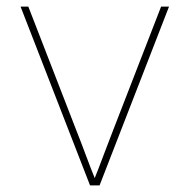

<svg xmlns="http://www.w3.org/2000/svg" viewBox="-20 -559 571 579"><path d="M251.5 0 42 -539.1H65.4L210.9 -164.1Q225.6 -127 239.5 -89.4Q253.4 -51.8 268.6 -14.6H262.7Q277.8 -51.8 291.7 -89.4Q305.7 -127 320.3 -164.1L465.8 -539.1H489.7L280.3 0Z"/></svg>

Font: Inter 18pt Thin
Style: Regular
Weight: 250
Designer: Rasmus Andersson
Foundry: rsms
Version: Version 4.001;git-66647c0bb